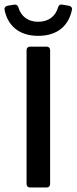

<svg xmlns="http://www.w3.org/2000/svg" viewBox="-30 -832 340 852"><path d="M-9.8 -788.1C3.9 -720.7 51.8 -672.9 139.6 -672.9C227.5 -672.9 275.4 -720.7 289.1 -788.1C291 -798.8 285.2 -804.7 275.4 -806.6L246.1 -811.5C236.3 -813.5 230.5 -808.6 227.5 -798.8C216.8 -761.7 187.5 -735.4 139.6 -735.4C91.8 -735.4 62.5 -761.7 51.8 -798.8C48.8 -808.6 43 -812.5 33.2 -811.5L3.9 -806.6C-5.9 -804.7 -11.7 -797.9 -9.8 -788.1ZM87.9 -609.4V-15.6C87.9 -5.9 93.8 0 103.5 0H176.8C186.5 0 192.4 -5.9 192.4 -15.6V-609.4C192.4 -619.1 186.5 -625 176.8 -625H103.5C93.8 -625 87.9 -619.1 87.9 -609.4Z"/></svg>

Font: Ed Sans Neue Medium
Style: Regular
Weight: 500
Designer: Stephen Hutchings
Version: Version 1.004;PS 001.004;hotconv 1.0.88;makeotf.lib2.5.64775